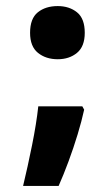

<svg xmlns="http://www.w3.org/2000/svg" viewBox="-20 -484 362 632"><path d="M79 -376Q79 -423 104.5 -443.5Q130 -464 170 -464Q208 -464 233.5 -443.5Q259 -423 259 -376Q259 -331 233.5 -310Q208 -289 170 -289Q131 -289 105 -310Q79 -331 79 -376ZM251 -134 257 -123Q249 -86 235.5 -41.5Q222 3 205.5 47.5Q189 92 173 128H56Q71 66 85.5 -6Q100 -78 106 -134Z"/></svg>

Font: Noto Sans Kannada SemiCondensed ExtraBold
Style: Regular
Weight: 800
Width: 4
Designer: Jelle Bosma - Monotype Design Team
Foundry: Monotype Imaging Inc.
Version: Version 2.005; ttfautohint (v1.8.4.7-5d5b)